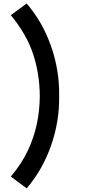

<svg xmlns="http://www.w3.org/2000/svg" viewBox="-20 -870 493 1081"><path d="M130 190.5 41 124Q102 52 136.5 -22Q203 -161 204 -330Q203 -456 166 -567Q129 -678 41 -784.5L130 -850.5Q219.5 -747 267.5 -609.8Q315.5 -472.5 313 -330Q315.5 -187.5 267.5 -50.5Q219.5 86.5 130 190.5Z"/></svg>

Font: Vortex Mix
Style: Bold
Weight: 700
Designer: Mikhail Sharanda
Foundry: Mikhail Sharanda
Version: Version 4.504;Glyphs 3.1.2 (3151)